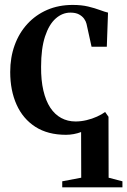

<svg xmlns="http://www.w3.org/2000/svg" viewBox="-20 -550 530 799"><path d="M239 229.5V204.5L318 189.5L317.5 -0.5Q303 5 286.8 8Q270.5 11 254.5 11Q179 11 127.2 -22.2Q75.5 -55.5 49 -114.5Q22.5 -173.5 22.5 -250.5Q22.5 -311 41 -362Q59.5 -413 94 -450.5Q128.5 -488 176.2 -508.8Q224 -529.5 282.5 -529.5Q319 -529.5 347 -522.8Q375 -516 395.8 -508.2Q416.5 -500.5 429.5 -497.5L424.5 -355.5H361L340 -451Q337.5 -461.5 330 -472Q322.5 -482.5 308.8 -490Q295 -497.5 273 -497.5Q239.5 -497.5 211.8 -473Q184 -448.5 167.5 -398.5Q151 -348.5 151 -272.5Q150.5 -216 160.5 -173.2Q170.5 -130.5 189.2 -102Q208 -73.5 234.8 -59Q261.5 -44.5 294.5 -44.5Q317 -44.5 340.2 -50Q363.5 -55.5 383.8 -64.8Q404 -74 417.5 -84L431.5 -64L432 189.5L489.5 204.5V229.5Z"/></svg>

Font: Merriweather 120pt SemiBold
Style: Regular
Weight: 600
Version: Version 2.100